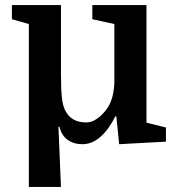

<svg xmlns="http://www.w3.org/2000/svg" viewBox="-20 -560 698 759"><path d="M94 179V-465L27 -484V-540H221V-272Q221 -208 224.5 -175.5Q228 -143 237 -125Q260 -76 321 -76Q339 -76 356 -86Q373 -96 388 -112Q408 -133 418.5 -159.5Q429 -186 432 -228V-465L345 -484V-540H559V-75L636 -56V0L451 10L440 -100H436Q410 -48 377 -19Q344 10 306 10Q271 10 247 -7.5Q223 -25 215 -59H211L221 179Z"/></svg>

Font: Domine
Style: Bold
Weight: 700
Designer: Pablo Impallari, Rodrigo Fuenzalida, Brenda Gallo
Foundry: Pablo Impallari, Rodrigo Fuenzalida, Brenda Gallo
Version: Version 2.000